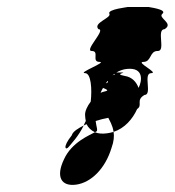

<svg xmlns="http://www.w3.org/2000/svg" viewBox="-20 -779 497 546"><path d="M222 -571C199 -571 286 -603 263 -603C239 -603 264 -634 241 -634C218 -634 283 -696 260 -696C243 -714 298 -728 291 -740C284 -753 348 -759 342 -759H404C398 -759 457 -753 442 -740C427 -728 476 -713 448 -696C424 -696 452 -634 429 -634H428C405 -634 411 -603 388 -603C364 -603 433 -571 410 -571C386 -571 414 -509 391 -509C365 -494 387 -480 370 -469C357 -440 334 -414 303 -404C300 -424 291 -437 288 -444C277 -442 265 -439 252 -435C254 -418 259 -408 254 -405C253 -404 251 -404 250 -403C239 -408 231 -416 226 -426C223 -425 221 -423 218 -422C220 -426 221 -430 224 -435C223 -440 222 -446 222 -451C221 -462 228 -477 238 -490C242 -526 239 -571 222 -571ZM162 -326C138 -276 154 -248 197 -254C239 -260 279 -299 297 -358C304 -377 305 -392 303 -404C297 -402 291 -401 285 -400C271 -398 259 -399 250 -403C236 -395 184 -375 162 -326ZM184 -394C156 -359 167 -350 176 -362C183 -371 203 -391 218 -422C202 -414 187 -405 184 -394ZM266 -515C270 -517 274 -518 278 -519C292 -522 282 -525 273 -529C270 -524 268 -520 266 -515ZM281 -542C288 -544 288 -547 286 -549C284 -547 283 -544 281 -542ZM300 -565C307 -567 308 -568 306 -569C305 -568 302 -567 300 -565ZM311 -573H316C356 -573 297 -570 335 -563C355 -560 368 -546 374 -529C384 -548 390 -588 341 -583C330 -582 320 -578 311 -573Z"/></svg>

Font: bitstorm
Style: extobl
Weight: 400
Version: Version 0.2